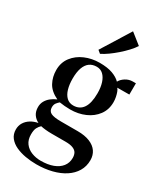

<svg xmlns="http://www.w3.org/2000/svg" viewBox="-255 -902 1048 1237"><g transform="rotate(30 269.5 -284.0)"><path d="M237 243Q196 243 156 236Q116 229 83.5 214Q51 199 31.2 174Q11.5 149 11.5 113.5Q11.5 85.5 25 63.2Q38.5 41 62.5 26Q86.5 11 117 5.5Q91 -8 77 -29.5Q63 -51 63 -82.5Q63 -107.5 74.2 -127.5Q85.5 -147.5 104.5 -162.5Q123.5 -177.5 146.5 -187Q91 -213 68.2 -255Q45.5 -297 45.5 -348Q45.5 -404 76.5 -444.5Q107.5 -485 157.8 -506.5Q208 -528 266 -528Q324 -528 361.8 -514.2Q399.5 -500.5 421.5 -478Q433 -499.5 457.5 -514.8Q482 -530 509.5 -530H533L532.5 -446L443 -445.5Q450.5 -437.5 456 -422.8Q461.5 -408 465.2 -389.8Q469 -371.5 469 -352Q469 -296.5 439 -256Q409 -215.5 359.2 -193.8Q309.5 -172 249.5 -172Q229.5 -172 208 -173.8Q186.5 -175.5 170 -178.5Q160 -170.5 150.5 -158.2Q141 -146 141 -126Q141 -97.5 163.2 -86.5Q185.5 -75.5 238 -75.5H362Q416.5 -75.5 453.2 -60.2Q490 -45 508.5 -17.8Q527 9.5 527 45.5Q527 92 505.2 128.5Q483.5 165 444.5 190.5Q405.5 216 352.5 229.5Q299.5 243 237 243ZM250 209Q302.5 209 340.8 194.8Q379 180.5 400 153.8Q421 127 421 90.5Q421 69 412.8 54Q404.5 39 384.2 30.8Q364 22.5 329 22.5H226.5Q200 22.5 178.8 20.2Q157.5 18 143 14.5Q130.5 25 121.2 42.5Q112 60 112 93Q112 132.5 131.2 158.2Q150.5 184 182.2 196.5Q214 209 250 209ZM254 -204Q301.5 -204 326.2 -240.5Q351 -277 351 -350.5Q351 -394 340.5 -426.8Q330 -459.5 310.2 -478Q290.5 -496.5 262 -496.5Q231 -496.5 209.2 -480.8Q187.5 -465 176 -433Q164.5 -401 164.5 -352Q164.5 -309 174.2 -275.5Q184 -242 204 -223Q224 -204 254 -204ZM237 -579 216 -596.5 349.5 -811 429.5 -747.5Q415.5 -725.5 392.5 -700.8Q369.5 -676 342.2 -652.2Q315 -628.5 288 -609.2Q261 -590 238 -579Z"/></g></svg>

Font: Merriweather 120pt SemiBold
Style: Regular
Weight: 600
Version: Version 2.100